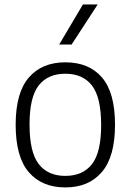

<svg xmlns="http://www.w3.org/2000/svg" viewBox="-20 -828 584 858"><path d="M50 -270.5Q50 -413 108.5 -481.2Q167 -549.5 272 -549.5Q377.5 -549.5 435.8 -481.8Q494 -414 494 -270.5Q494 -128 435.2 -59.2Q376.5 9.5 272 9.5Q167 9.5 108.5 -58.8Q50 -127 50 -270.5ZM432 -269Q432 -393 391 -445.8Q350 -498.5 272 -498.5Q194 -498.5 153 -446.2Q112 -394 112 -272Q112 -148 153 -95Q194 -42 272 -42Q350 -42 391 -94.5Q432 -147 432 -269ZM244.5 -629 350.5 -808H416.5L300 -629Z"/></svg>

Font: Encode Sans Light
Style: Regular
Weight: 300
Designer: Multiple Designers
Foundry: Impallari Type
Version: Version 2.000